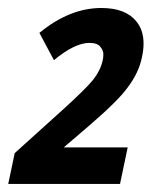

<svg xmlns="http://www.w3.org/2000/svg" viewBox="-41 -744 396 478"><path d="M211.4 -724.1Q271 -724.1 297.9 -691.4Q316.4 -669.4 316.4 -635.3Q316.4 -620.1 312.5 -602.1Q304.7 -563 277.3 -526.9Q253.4 -493.2 178.7 -429.2L117.7 -377H276.9L257.8 -286.1H-20.5L-4.4 -362.8L115.7 -471.2Q173.8 -523.9 191.4 -546.1Q209 -568.4 214.8 -594.2Q216.3 -600.6 216.3 -609.4Q216.3 -618.2 208.7 -627.7Q201.2 -637.2 181.6 -637.2Q145 -637.2 93.3 -594.2L57.1 -662.1Q132.3 -724.1 211.4 -724.1Z"/></svg>

Font: Open Sans Hebrew Condensed
Style: Bold Italic
Weight: 700
Width: 3
Italic angle: -12°
Foundry: Ascender Corporation, Yanek Iontef
Version: Version 2.001;PS 002.001;hotconv 1.0.70;makeotf.lib2.5.58329